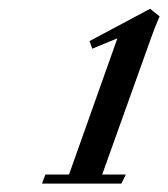

<svg xmlns="http://www.w3.org/2000/svg" viewBox="-20 -678 389 444"><path d="M77.1 -253.4 85 -274.4H139.6L251.5 -589.4L193.4 -565.4L187 -583L327.1 -657.7L349.1 -640.1Q337.9 -614.7 330.1 -592.3L216.3 -274.4H271L260.7 -253.4Z"/></svg>

Font: Elstob 14pt SemiBold
Style: Italic
Weight: 600
Italic angle: -20°
Designer: Peter S. Baker
Version: Version 1.015